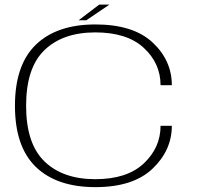

<svg xmlns="http://www.w3.org/2000/svg" viewBox="-20 -784 837 809"><path d="M382 4.5Q541 4.5 622.5 -73Q704 -150.5 704 -254H656.5Q656.5 -162 586 -95.5Q515.5 -29 381.5 -29Q245 -29 167.5 -103.8Q90 -178.5 90 -338.5Q90 -498.5 167.5 -573Q245 -647.5 381.5 -647.5Q515.5 -647.5 586 -582.2Q656.5 -517 656.5 -425H704Q704 -529.5 622.8 -605.2Q541.5 -681 382 -681Q219.5 -681 131.2 -595.8Q43 -510.5 43 -338.5Q43 -165.5 131.2 -80.5Q219.5 4.5 382 4.5ZM311 -698.5H343.5L441 -764.5H398Z"/></svg>

Font: Anybody Expanded ExtraLight
Style: Regular
Weight: 250
Width: 7
Version: Version 1.113;gftools[0.9.25]